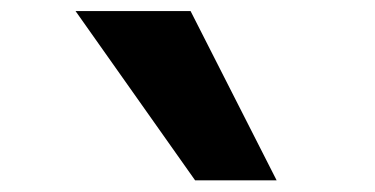

<svg xmlns="http://www.w3.org/2000/svg" viewBox="-20 -870 660 338"><path d="M323.5 -552.5H467L315.5 -850.5H113Z"/></svg>

Font: Monaspace Neon ExtraBold
Style: Regular
Weight: 800
Designer: Riley Cran & the Lettermatic Team
Foundry: Lettermatic
Version: Version 1.200 (Monaspace Neon)